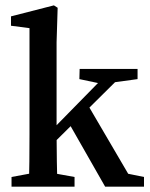

<svg xmlns="http://www.w3.org/2000/svg" viewBox="-20 -696 558 716"><path d="M23 0V-36L120 -54H158L258 -36V0ZM87 0Q89 -41 89.5 -94.5Q90 -148 90 -193V-591L21 -600V-635L181 -676L195 -667L191 -538V-195Q191 -148 192 -94.5Q193 -41 194 0ZM140 -123V-177L397 -439H459ZM372 0 234 -242 304 -311 458 -48 517 -36V0ZM276 -401 277 -439H493V-401L391 -387L366 -382Z"/></svg>

Font: Lisu Bosa SemiBold
Style: Regular
Weight: 600
Designer: David Morse, Annie Olsen, Victor Gaultney, Frank Grießhammer (Latin)
Foundry: SIL International
Version: Version 2.000